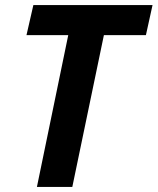

<svg xmlns="http://www.w3.org/2000/svg" viewBox="-20 -734 619 754"><path d="M248 -596H84L111 -714H579L553 -596H388L264 0H125Z"/></svg>

Font: Noto Sans Display
Style: Bold Italic
Weight: 700
Italic angle: -12°
Designer: Monotype Design team
Foundry: Monotype Imaging Inc.
Version: Version 1.000